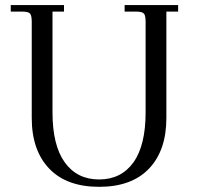

<svg xmlns="http://www.w3.org/2000/svg" viewBox="-20 -722 771 750"><path d="M22 -676.8V-702.1H230V-676.8H185.1V-283.2Q185.1 -153.8 233.2 -87.4Q281.2 -21 367.2 -21Q453.1 -21 501 -87.4Q548.8 -153.8 548.8 -283.2V-637.2Q548.8 -662.1 541.7 -669.4Q534.7 -676.8 509.8 -676.8H466.8V-702.1H675.8V-676.8H629.9V-261.2Q629.9 -134.3 562 -63.2Q494.1 7.8 367.2 7.8Q240.2 7.8 172.1 -63.5Q104 -134.8 104 -261.2V-637.2Q104 -662.1 96.9 -669.4Q89.8 -676.8 64.9 -676.8Z"/></svg>

Font: Dihjauti S
Style: Regular
Weight: 400
Designer: T. Christopher White
Version: Version 3.0.0